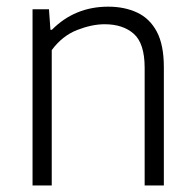

<svg xmlns="http://www.w3.org/2000/svg" viewBox="-20 -570 597 590"><path d="M80 0V-541.5H130.5L135 -478.5H139.5Q210 -549.5 312.5 -549.5Q362.5 -549.5 401.2 -531.5Q440 -513.5 461.8 -472.8Q483.5 -432 483.5 -363.5V0H424.5V-361.5Q424.5 -436.5 391.2 -466Q358 -495.5 301.5 -495.5Q262.5 -495.5 217 -477.8Q171.5 -460 139 -416V0Z"/></svg>

Font: Encode Sans Lt
Style: Regular
Weight: 300
Designer: Multiple Designers
Foundry: Impallari Type
Version: Version 3.002; ttfautohint (v1.8.3) -l 8 -r 50 -G 200 -x 14 